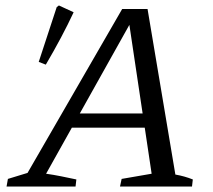

<svg xmlns="http://www.w3.org/2000/svg" viewBox="-20 -684 781 704"><path d="M623 -44Q640 -41 656 -36.5Q672 -32 687 -26L684 0H420L426 -28L536 -47L450 -622L469 -619L149 -47Q177 -43 204.5 -37.5Q232 -32 260 -26L257 0H4L9 -28L81 -50L428 -651H521ZM209 -216 234 -268H551L557 -216ZM148 -447 122 -457 188 -658 196 -664 250 -639Q229 -594 203.5 -546Q178 -498 148 -447Z"/></svg>

Font: Piazzolla 24pt
Style: Italic
Weight: 400
Italic angle: -11.3°
Designer: Juan Pablo del Peral
Foundry: Huerta Tipografica
Version: Version 2.005